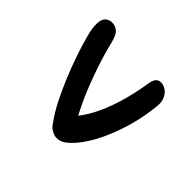

<svg xmlns="http://www.w3.org/2000/svg" viewBox="-89 -750 879 879"><g transform="rotate(-45 350.0 -310.5)"><path d="M534 -79Q518 -79 503 -81Q488 -83 460 -87Q400 -97 344 -115Q288 -133 241 -155.5Q194 -178 158.5 -204Q123 -230 103 -256Q82 -284 88 -314Q91 -326 99 -339Q107 -352 128 -365Q162 -390 210 -414.5Q258 -439 312.5 -461.5Q367 -484 419.5 -502Q472 -520 515 -531Q544 -539 558 -540.5Q572 -542 585 -542Q617 -542 630.5 -525.5Q644 -509 640 -485Q637 -472 630 -462Q623 -452 610 -445.5Q597 -439 575 -433Q512 -418 443 -394.5Q374 -371 309 -343Q267 -324 229 -304Q254 -284 287 -266Q340 -237 409.5 -215.5Q479 -194 556 -182Q585 -178 596.5 -166.5Q608 -155 604 -133Q598 -107 576.5 -93Q555 -79 534 -79Z"/></g></svg>

Font: Shantell Sans Light Medium
Style: Italic
Weight: 500
Italic angle: -11°
Version: Version 1.011;[c5ecc13dd]